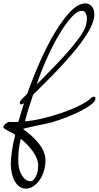

<svg xmlns="http://www.w3.org/2000/svg" viewBox="-142 -743 585 1136"><path d="M0 -132Q-12 -125 -16 -125Q-25 -125 -25 -135Q-25 -144 -11 -158L19 -188Q52 -282 94 -377Q136 -472 182 -549Q228 -626 274.5 -674.5Q321 -723 365 -723Q370 -723 378.5 -720.5Q387 -718 395.5 -711Q404 -704 410 -691Q416 -678 416 -657Q416 -619 388 -568Q360 -517 311 -456Q262 -395 196 -326Q130 -257 54 -183Q40 -141 27.5 -102Q15 -63 6 -25Q55 -29 113 -43Q171 -57 226 -76Q281 -95 325.5 -117Q370 -139 392 -159Q404 -171 413 -171Q423 -171 423 -160Q423 -145 398.5 -125.5Q374 -106 336 -86.5Q298 -67 252.5 -49.5Q207 -32 164 -19Q153 -16 125 -10Q97 -4 68 2Q39 8 16.5 13.5Q-6 19 -6 20Q53 62 90 109.5Q127 157 127 206Q127 242 116.5 273Q106 304 89.5 326Q73 348 52.5 360.5Q32 373 12 373Q-10 373 -26.5 361.5Q-43 350 -54.5 329.5Q-66 309 -72 282Q-78 255 -78 225Q-78 202 -72.5 159Q-67 116 -52 54Q-61 48 -73 42Q-85 36 -96 30Q-107 24 -114.5 19Q-122 14 -122 11Q-122 0 -108.5 -11Q-95 -22 -86 -22Q-80 -21 -73.5 -21Q-67 -21 -60 -21Q-54 -21 -47.5 -21Q-41 -21 -33 -22Q-17 -81 0 -132ZM75 -243Q122 -290 170 -339.5Q218 -389 258 -434.5Q298 -480 326.5 -519.5Q355 -559 364 -586Q372 -610 372 -634Q372 -652 364.5 -665.5Q357 -679 344 -679H340Q314 -678 279.5 -639.5Q245 -601 208 -539Q171 -477 136 -399Q101 -321 75 -243ZM-19 78Q-27 110 -30.5 140Q-34 170 -34 207Q-34 260 -12.5 294.5Q9 329 38 329H43Q56 327 70 301Q84 275 84 234Q84 217 76.5 197Q69 177 55 156.5Q41 136 22 116Q3 96 -19 78Z"/></svg>

Font: Discipuli Britannica
Style: Regular
Weight: 400
Designer: Peter Wiegel
Foundry: Peter Wiegel
Version: Version 0.001 2009